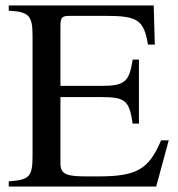

<svg xmlns="http://www.w3.org/2000/svg" viewBox="-20 -682 651 702"><path d="M597 -169H569C524 -63 481 -37 338 -37H302C228 -37 201 -42 201 -84V-327H352C438 -327 453 -314 465 -230H488V-464H465C453 -385 438 -368 352 -368H201V-588C201 -620 208 -624 236 -624H367C483 -624 506 -609 521 -519H546L542 -662H12V-643C87 -639 99 -624 99 -550V-114C99 -37 89 -24 12 -19V0H551Z"/></svg>

Font: XITS Math
Style: Regular
Weight: 400
Designer: MicroPress Inc., with final additions and corrections provided by Coen Hoffman, Elsevier (retired)
Version: Version 1.108